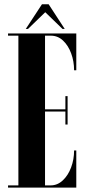

<svg xmlns="http://www.w3.org/2000/svg" viewBox="-20 -852 392 872"><path d="M16.5 0V-10H63.5V-690H16.5V-700H326.5V-533H316.5Q316.5 -573.5 303.2 -609.5Q290 -645.5 266.2 -667.8Q242.5 -690 211 -690H184.5V-355.5H277V-415.5H287V-286.5H277V-345.5H184.5V-10H210Q241 -10 265.2 -32.8Q289.5 -55.5 303 -91.8Q316.5 -128 316.5 -168.5H326.5V0ZM97 -720.5 170.5 -832.5H201L274 -720.5H264L185.5 -796.5L107 -720.5Z"/></svg>

Font: Imbue 100pt
Style: Bold
Weight: 700
Designer: Tyler Finck
Foundry: Etcetera Type Company
Version: Version 1.102; ttfautohint (v1.8.3)